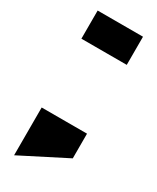

<svg xmlns="http://www.w3.org/2000/svg" viewBox="-211 -762 784 957"><g transform="rotate(30 180.5 -283.5)"><path d="M50 133V-142H311V0ZM50 -538V-700H311V-538Z"/></g></svg>

Font: Stalinist One
Style: Regular
Weight: 400
Designer: Jovanny Lemonad
Foundry: Alexey Maslov, Jovanny Lemonad
Version: Version 3.004